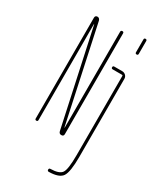

<svg xmlns="http://www.w3.org/2000/svg" viewBox="-241 -846 983 1162"><g transform="rotate(30 250.0 -265.0)"><path d="M405.3 -660.2V-750Q405.3 -759.8 415 -759.8Q424.8 -759.8 424.8 -750V-660.2Q424.8 -650.4 415 -650.4Q405.3 -650.4 405.3 -660.2ZM309.6 230.5Q299.8 230.5 299.8 220.2Q299.8 210 309.6 210Q370.1 209 387.7 183.6Q405.3 158.2 405.3 59.6V-495.1Q405.3 -500 400.4 -500H335Q325.2 -500 325.2 -509.8Q325.2 -519.5 335 -519.5H389.6Q404.3 -519.5 414.6 -509.8Q424.8 -500 424.8 -485.4V59.6Q424.8 165 403.3 197.3Q381.8 229.5 309.6 230.5ZM80.1 -9.8V-713.9Q80.1 -729.5 95.7 -730.5Q110.4 -730.5 115.2 -713.9L257.8 -49.8Q257.8 -48.8 258.8 -48.8Q259.8 -48.8 259.8 -49.8V-719.7Q259.8 -729.5 270 -730Q280.3 -730.5 280.3 -719.7V-15.6Q280.3 0 263.7 0Q249 0 245.1 -15.6L101.6 -679.7Q101.6 -680.7 100.6 -680.7Q99.6 -680.7 99.6 -679.7V-9.8Q99.6 0 89.8 0Q80.1 0 80.1 -9.8Z"/></g></svg>

Font: Rounded-X Mgen+ 1mn thin
Style: Regular
Weight: 100
Designer: [Source Han Sans]
Ryoko NISHIZUKA  (kana & ideographs); Paul D. Hunt (Latin, Greek & Cyrillic); Wenlong ZHANG  (bopomofo
Version: Version 1.059.20150602